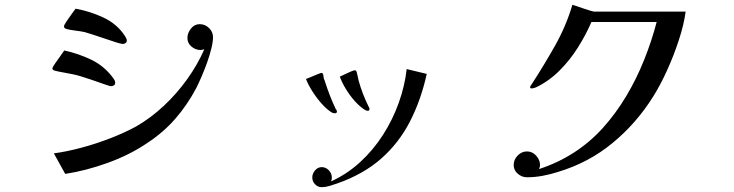

<svg xmlns="http://www.w3.org/2000/svg" viewBox="-20 -721 3040 795"><path d="M457 -378Q457 -371 451.5 -367.5Q446 -364 439 -364Q436 -364 418.5 -370Q401 -376 382.5 -382.5Q364 -389 358 -391Q339 -397 321 -403Q303 -409 284 -413Q276 -415 258 -418Q240 -421 223.5 -424.5Q207 -428 202 -430Q197 -433 197 -438Q197 -442 208 -458Q219 -474 231 -490.5Q243 -507 246 -512Q306 -499 359.5 -473Q413 -447 450 -396Q453 -392 455 -387.5Q457 -383 457 -378ZM862 -567Q862 -548 855 -519.5Q848 -491 837 -460.5Q826 -430 814 -402.5Q802 -375 793 -357Q756 -287 706.5 -230Q657 -173 590 -129Q518 -80 427 -47Q336 -14 250 -1L203 -86Q256 -93 317.5 -109.5Q379 -126 438 -149Q497 -172 543 -197Q604 -232 658 -282.5Q712 -333 755 -393Q798 -453 826 -517Q822 -516 818 -515Q814 -514 810 -514Q790 -514 773 -528Q756 -542 756 -564Q756 -584 770.5 -602.5Q785 -621 807 -621Q829 -621 845.5 -605Q862 -589 862 -567ZM505 -553Q505 -546 499.5 -542.5Q494 -539 488 -539Q482 -539 461.5 -545.5Q441 -552 414.5 -561Q388 -570 365 -577.5Q342 -585 331 -588Q322 -590 312.5 -591.5Q303 -593 294 -594Q287 -595 271 -597.5Q255 -600 249 -604Q245 -606 245 -612Q245 -617 255.5 -632.5Q266 -648 277.5 -664Q289 -680 293 -685Q351 -675 408 -648.5Q465 -622 498 -571Q500 -567 502.5 -562.5Q505 -558 505 -553Z M1375 -259Q1375 -252 1367 -252Q1364 -252 1361.5 -252.5Q1359 -253 1356 -254Q1335 -266 1313 -290.5Q1291 -315 1273 -343.5Q1255 -372 1247 -394Q1253 -396 1267 -402Q1281 -408 1294.5 -413.5Q1308 -419 1311 -419Q1317 -419 1318 -412Q1319 -411 1319 -408Q1319 -404 1320 -402Q1320 -396 1322.5 -391.5Q1325 -387 1326 -382Q1335 -354 1346 -325.5Q1357 -297 1370 -270Q1372 -268 1373.5 -265Q1375 -262 1375 -259ZM1747 -415Q1723 -306 1677 -217Q1631 -128 1557.5 -63.5Q1484 1 1375 39Q1361 44 1344 49Q1327 54 1312 54Q1296 54 1284.5 42Q1273 30 1273 14Q1273 -2 1284.5 -15.5Q1296 -29 1312 -29Q1329 -29 1341.5 -16Q1354 -3 1354 14Q1354 22 1351 30Q1417 0 1471 -49.5Q1525 -99 1565.5 -162Q1606 -225 1631 -295Q1656 -365 1664 -435ZM1510 -270Q1510 -262 1502 -262Q1500 -262 1496.5 -263.5Q1493 -265 1491 -266Q1470 -279 1449 -302.5Q1428 -326 1411.5 -353.5Q1395 -381 1387 -404Q1393 -406 1406 -412.5Q1419 -419 1432 -424.5Q1445 -430 1450 -430Q1455 -430 1457.5 -420.5Q1460 -411 1462 -401Q1464 -391 1465 -387Q1480 -333 1506 -280Q1510 -274 1510 -270Z M2819 -673Q2812 -620 2791 -555.5Q2770 -491 2742 -429.5Q2714 -368 2685 -322Q2616 -211 2516.5 -129Q2417 -47 2290 -9Q2259 1 2226.5 7Q2194 13 2162 13Q2141 13 2124 -1.5Q2107 -16 2107 -38Q2107 -60 2123.5 -77Q2140 -94 2162 -94Q2184 -94 2200 -76.5Q2216 -59 2216 -38Q2216 -34 2215 -30Q2214 -26 2212 -21Q2368 -72 2476 -191Q2530 -251 2573 -323Q2616 -395 2647.5 -474Q2679 -553 2699 -630H2429Q2406 -577 2373 -524.5Q2340 -472 2296.5 -428.5Q2253 -385 2199 -359Q2195 -358 2190.5 -356.5Q2186 -355 2181 -355Q2175 -355 2175 -359Q2175 -363 2177.5 -366.5Q2180 -370 2182 -373Q2232 -450 2278 -531.5Q2324 -613 2350 -701Q2355 -700 2368 -695.5Q2381 -691 2397 -685.5Q2413 -680 2425 -676.5Q2437 -673 2439 -673Z"/></svg>

Font: Kaisei Decol
Style: Regular
Weight: 400
Designer: Font-Kai, 金井和夫
Foundry: KAZUO KANAI
Version: Version 5.003